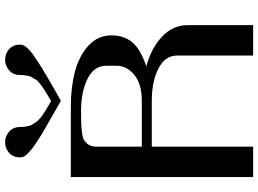

<svg xmlns="http://www.w3.org/2000/svg" viewBox="-156 -906 1061 790"><g transform="rotate(-90 375.0 -510.5)"><path d="M354.5 -831.1Q357.4 -833 372.6 -841.8Q387.7 -850.6 390.6 -852.5Q393.6 -854.5 405.8 -862.3Q418 -870.1 420.4 -872.6Q422.9 -875 432.1 -882.3Q441.4 -889.6 443.4 -894.5Q445.3 -899.4 450.7 -907.2Q456.1 -915 457.5 -921.9Q459 -928.7 460.4 -938Q461.9 -947.3 461.9 -958Q461.9 -987.3 481 -1003.9Q500 -1020.5 524.4 -1020.5Q549.8 -1020.5 568.4 -1003.9Q586.9 -987.3 586.9 -958Q586.9 -934.6 543.5 -903.8Q500 -873 404.3 -818.4Q372.1 -800.8 355.5 -791Q337.9 -800.8 312 -815.9Q286.1 -831.1 271 -839.4Q255.9 -847.7 234.9 -859.9Q213.9 -872.1 202.1 -879.9Q190.4 -887.7 175.8 -897.5Q161.1 -907.2 152.8 -914.6Q144.5 -921.9 136.7 -929.7Q128.9 -937.5 126 -944.3Q123 -951.2 123 -958Q123 -987.3 141.6 -1003.9Q160.2 -1020.5 185.5 -1020.5Q210 -1020.5 229 -1003.9Q248 -987.3 248 -958Q248 -947.3 249.5 -938Q251 -928.7 252.4 -921.9Q253.9 -915 259.3 -907.2Q264.6 -899.4 267.1 -894.5Q269.5 -889.6 277.8 -882.3Q286.1 -875 289.1 -872.1Q292 -869.1 303.7 -861.8Q315.4 -854.5 318.8 -852.5Q322.3 -850.6 336.4 -841.8Q350.6 -833 354.5 -831.1ZM500 -561.5V-604.5Q500 -654.3 446.8 -681.2Q393.6 -708 312.5 -708Q279.3 -708 263.7 -707.5Q248 -707 225.6 -704.1Q203.1 -701.2 192.9 -694.8Q182.6 -688.5 174.8 -676.3Q167 -664.1 167 -645.5V-458H354.5Q425.8 -458 462.9 -489.3Q500 -520.5 500 -561.5ZM542 0V-312.5Q542 -362.3 488.8 -389.6Q435.5 -417 354.5 -417H167V0H42V-750H333Q412.1 -750 476.6 -732.9Q541 -715.8 583 -677.2Q625 -638.7 625 -583Q625 -532.2 597.2 -498Q569.3 -463.9 498 -439.5Q575.2 -418 621.1 -373.5Q667 -329.1 667 -270.5V0Z"/></g></svg>

Font: okolaks
Style: Bold
Weight: 600
Width: 8
Version: Version 000.6.0